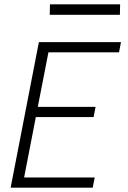

<svg xmlns="http://www.w3.org/2000/svg" viewBox="-20 -864 590 884"><path d="M29 0 159 -670H537L528 -623H203L154 -372H420L411 -325H145L91 -47H416L407 0ZM532 -796H209L210 -844H533Z"/></svg>

Font: Lode Dark
Style: Italic
Weight: 400
Italic angle: -11°
Monospace: yes
Designer: Belleve Invis
Foundry: Belleve Invis
Version: Version 29.2.0; ttfautohint (v1.8.3)